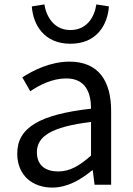

<svg xmlns="http://www.w3.org/2000/svg" viewBox="-20 -836 604 869"><path d="M217 13C284 13 345 -22 397 -65H400L408 0H483V-334C483 -468 427 -557 295 -557C208 -557 131 -518 81 -486L117 -423C160 -452 217 -481 280 -481C369 -481 392 -414 392 -344C161 -318 58 -259 58 -141C58 -43 126 13 217 13ZM243 -60C189 -60 147 -85 147 -147C147 -217 209 -262 392 -284V-132C339 -85 296 -60 243 -60ZM299 -638C418 -638 467 -724 473 -807L416 -816C408 -758 372 -700 299 -700C226 -700 190 -758 181 -816L124 -807C130 -724 179 -638 299 -638Z"/></svg>

Font: Source Han Sans HK
Style: Regular
Weight: 400
Designer: Ryoko NISHIZUKA 西塚涼子 (kana, bopomofo & ideographs); Paul D. Hunt (Latin, Greek & Cyrillic); Sandoll Communications 산돌커뮤니
Foundry: Adobe
Version: Version 2.000;hotconv 1.0.107;makeotfexe 2.5.65593